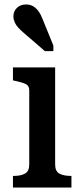

<svg xmlns="http://www.w3.org/2000/svg" viewBox="-20 -840 366 860"><path d="M227 -538V-103Q227 -73 246 -62.5Q265 -52 298 -52H300V0H38V-52H41Q73 -52 92 -62.5Q111 -73 111 -103V-436Q111 -456 95.5 -463.5Q80 -471 47 -478L38 -480V-538ZM171 -754 219 -636V-611H181L85 -694Q72 -705 61.5 -716.5Q51 -728 45.5 -741Q40 -754 40 -767Q40 -789 55.5 -804.5Q71 -820 97 -820Q115 -820 128.5 -812Q142 -804 152.5 -789.5Q163 -775 171 -754Z"/></svg>

Font: Roboto Serif SemiCondensed Medium
Style: Regular
Weight: 500
Width: 4
Designer: Greg Gazdowicz
Foundry: Commercial Type
Version: Version 1.007